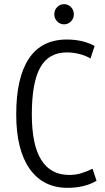

<svg xmlns="http://www.w3.org/2000/svg" viewBox="-20 -893 504 923"><path d="M305 10Q187 10 122.5 -81.5Q58 -173 58 -343Q58 -520 119 -611.5Q180 -703 301 -703Q378 -703 435 -672L415 -612Q393 -625 363 -633Q333 -641 301 -641Q214 -641 173.5 -568.5Q133 -496 133 -343Q133 -52 313 -52Q343 -52 370 -60Q397 -68 425 -82L444 -24Q416 -7 380.5 1.5Q345 10 305 10ZM288 -776Q269 -776 255 -790Q241 -804 241 -824Q241 -845 255 -859Q269 -873 288 -873Q307 -873 321 -859Q335 -845 335 -824Q335 -804 321 -790Q307 -776 288 -776Z"/></svg>

Font: Ubuntu Sans Condensed
Style: Regular
Weight: 400
Width: 3
Designer: Dalton Maag Ltd
Foundry: Dalton Maag Ltd
Version: Version 1.006; ttfautohint (v1.8.4.7-5d5b)